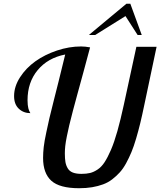

<svg xmlns="http://www.w3.org/2000/svg" viewBox="-20 -998 856 1025"><path d="M708 -748H815.9L750 -436Q738.8 -381.8 728.8 -340.6Q718.8 -299.3 706.5 -257.8Q694.3 -216.3 681.6 -185.8Q668.9 -155.3 653.1 -126.2Q637.2 -97.2 619.1 -77.4Q601.1 -57.6 578.9 -40.5Q556.6 -23.4 530 -13.7Q503.4 -3.9 471.9 1.5Q440.4 6.8 402.8 6.8Q297.9 6.8 253.9 -33.2Q210 -73.2 210 -154.8Q210 -182.1 213.4 -212.9Q216.8 -243.7 227.8 -294.2Q238.8 -344.7 243.9 -367.7Q249 -390.6 268.3 -466.3Q287.6 -542 292 -560.1L328.1 -707Q235.4 -689 181.2 -623.8Q127 -558.6 127 -462.9Q127 -449.2 128.2 -438.2Q129.4 -427.2 131.3 -419.9Q133.3 -412.6 135 -408.2Q136.7 -403.8 139.2 -399.4Q141.6 -395 142.1 -394Q105.5 -394 80.3 -417.7Q55.2 -441.4 55.2 -484.9Q55.2 -536.1 86.9 -585.4Q118.7 -634.8 168.9 -670.7Q219.2 -706.5 284.2 -728.3Q349.1 -750 413.1 -750Q434.6 -750 460.9 -745.1Q445.3 -686 424.8 -610.8Q404.3 -535.6 393.3 -495.8Q382.3 -456.1 369.1 -406Q356 -356 349.6 -328.6Q343.3 -301.3 336.9 -270.3Q330.6 -239.3 328.4 -218.5Q326.2 -197.8 326.2 -179.2Q326.2 -151.4 329.3 -133.1Q332.5 -114.7 341.6 -99.4Q350.6 -84 368.7 -76.9Q386.7 -69.8 415 -69.8Q441.4 -69.8 460.7 -74.5Q480 -79.1 500.7 -92.8Q521.5 -106.4 538.1 -131.8Q554.7 -157.2 572.3 -197.8Q589.8 -238.3 606.7 -298.1Q623.5 -357.9 641.1 -439ZM736.8 -811H714.8L649.9 -912.1L487.8 -811H454.1L654.8 -978H675.8Z"/></svg>

Font: Lobster Two
Style: Italic
Weight: 400
Designer: Pablo Impallari
Foundry: Pablo Impallari. www.impallari.com
Version: Version 1.006